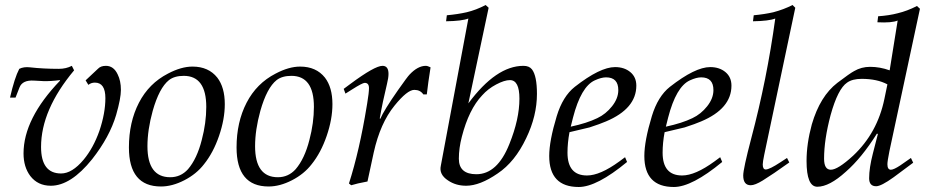

<svg xmlns="http://www.w3.org/2000/svg" viewBox="-20 -731 3709 767"><path d="M463 -372Q463 -338 444 -272Q418 -184 348 -95Q263 11 183 11Q131 11 101 -28Q74 -64 74 -118Q74 -257 220 -409L219 -411Q182 -406 153 -407Q146 -407 116 -409Q70 -412 58 -382L42 -341H20Q38 -420 57 -456Q75 -465 100 -462Q153 -456 215 -456Q244 -456 267 -468L276 -450Q144 -292 144 -144Q144 -38 224 -38Q268 -38 314 -93Q353 -140 377 -208Q401 -279 401 -339Q401 -401 359 -401Q344 -401 333 -392L322 -410L371 -456Q382 -468 403 -468Q434 -468 450 -434Q463 -408 463 -372Z M878 -315Q878 -255 855 -188Q832 -121 795 -75Q765 -36 716.5 -11Q668 14 623 14Q495 14 495 -142Q495 -243 535 -320.5Q575 -398 651 -437Q704 -465 749 -465Q813 -465 848 -421Q878 -382 878 -315ZM804 -304Q804 -428 714 -428Q677 -428 655 -411Q616 -380 590 -288Q569 -212 569 -147Q569 -23 660 -23Q702 -23 731 -55Q767 -97 786 -172Q804 -240 804 -304Z M1308 -315Q1308 -255 1285 -188Q1262 -121 1225 -75Q1195 -36 1146.5 -11Q1098 14 1053 14Q925 14 925 -142Q925 -243 965 -320.5Q1005 -398 1081 -437Q1134 -465 1179 -465Q1243 -465 1278 -421Q1308 -382 1308 -315ZM1234 -304Q1234 -428 1144 -428Q1107 -428 1085 -411Q1046 -380 1020 -288Q999 -212 999 -147Q999 -23 1090 -23Q1132 -23 1161 -55Q1197 -97 1216 -172Q1234 -240 1234 -304Z M1700 -462Q1690 -399 1685 -354H1671Q1659 -372 1635 -372Q1607 -372 1556 -309Q1499 -239 1473 -122L1448 -6Q1405 2 1383 9L1374 2Q1416 -129 1445 -307L1447 -319Q1454 -361 1454 -379Q1454 -400 1437 -400Q1428 -400 1387 -374L1360 -357L1353 -376L1380 -396Q1477 -468 1508 -468Q1532 -468 1532 -436Q1532 -420 1526 -396Q1508 -322 1497 -258L1499 -256Q1514 -291 1570 -371Q1608 -425 1616 -433Q1649 -468 1681 -468Q1688 -468 1700 -462Z M2125 -356Q2125 -268 2082 -179Q2037 -84 1968 -38Q1897 11 1842 11Q1801 11 1770 -10Q1733 -34 1741 -69L1851 -657Q1826 -647 1762 -646L1765 -670Q1809 -674 1844 -682Q1882 -691 1920 -711L1932 -700L1851 -318Q1962 -468 2071 -468Q2094 -468 2105 -454Q2125 -428 2125 -356ZM2055 -337Q2055 -411 2017 -411Q1995 -411 1962 -393.5Q1929 -376 1906 -350Q1853 -294 1825 -185Q1813 -139 1813 -97Q1813 -35 1883 -35Q1967 -35 2015 -156Q2055 -255 2055 -337Z M2522 -389Q2522 -297 2401 -246Q2378 -236 2335 -222L2255 -203Q2247 -160 2247 -121Q2247 -30 2325 -30Q2377 -30 2454 -86L2477 -103L2485 -84Q2364 16 2292 16Q2174 16 2174 -108Q2174 -168 2204 -267Q2228 -346 2276 -384Q2377 -463 2437 -463Q2474 -463 2498 -443Q2522 -423 2522 -389ZM2450 -371Q2450 -422 2401 -422Q2382 -422 2356 -410Q2301 -385 2269 -261L2260 -225Q2325 -239 2366 -259Q2400 -275 2425 -306.5Q2450 -338 2450 -371Z M2902 -389Q2902 -297 2781 -246Q2758 -236 2715 -222L2635 -203Q2627 -160 2627 -121Q2627 -30 2705 -30Q2757 -30 2834 -86L2857 -103L2865 -84Q2744 16 2672 16Q2554 16 2554 -108Q2554 -168 2584 -267Q2608 -346 2656 -384Q2757 -463 2817 -463Q2854 -463 2878 -443Q2902 -423 2902 -389ZM2830 -371Q2830 -422 2781 -422Q2762 -422 2736 -410Q2681 -385 2649 -261L2640 -225Q2705 -239 2746 -259Q2780 -275 2805 -306.5Q2830 -338 2830 -371Z M3146 -711 3157 -700 3033 -113Q3027 -84 3027 -74Q3027 -54 3039 -54Q3054 -54 3098 -83L3124 -100L3133 -82Q3066 -34 3027 -10Q2996 9 2979 9Q2949 9 2949 -30Q2949 -56 2981 -178Q3044 -415 3077 -657Q3052 -647 2988 -646L2991 -670Q3034 -674 3069 -682Q3111 -693 3146 -711Z M3643 -707 3655 -696 3533 -127Q3525 -87 3525 -75Q3525 -53 3539 -53Q3550 -53 3576 -70L3619 -100L3628 -81L3550 -23Q3500 13 3480 13Q3452 13 3452 -19Q3452 -60 3467 -118L3487 -196L3483 -197Q3422 -100 3359 -45Q3293 15 3245 15Q3202 15 3202 -88Q3202 -157 3223 -234Q3256 -347 3325 -400Q3375 -438 3392 -447Q3421 -464 3456 -464Q3495 -464 3534 -450L3566 -649Q3543 -639 3485 -642L3488 -666Q3532 -669 3566 -678Q3604 -687 3643 -707ZM3513 -336 3525 -394Q3484 -416 3422 -416Q3385 -416 3364 -401Q3327 -376 3298 -271Q3272 -173 3272 -97Q3272 -53 3299 -53Q3327 -53 3388 -109Q3485 -200 3513 -336Z"/></svg>

Font: GFS Didot
Style: Italic
Weight: 400
Italic angle: -12°
Designer: Takis Katsoulidis and George D. Matthiopoulos
Foundry: George Matthiopoulos and Takis Katsoulidis
Version: Version 1.0